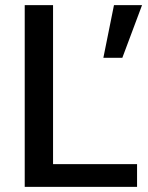

<svg xmlns="http://www.w3.org/2000/svg" viewBox="-20 -731 580 751"><path d="M516.1 0H160.6V-88.9H516.1ZM187.5 0H76.7V-710.9H187.5ZM425.8 -710.9H535.6L458.5 -504.9H384.3Z"/></svg>

Font: Heebo Medium
Style: Regular
Weight: 500
Designer: Oded Ezer
Foundry: Ezer Type House
Version: Version 3.100